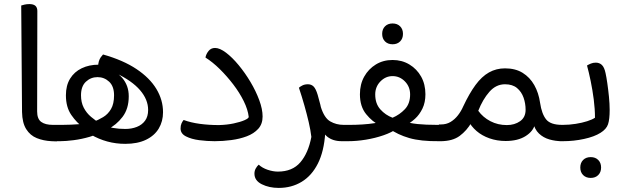

<svg xmlns="http://www.w3.org/2000/svg" viewBox="-20 -692 3070 941"><path d="M163 -638 162 -146Q162 -109 182 -94.5Q202 -80 239 -80H258V1L232 0Q193 -2 160.5 -15Q128 -28 108.5 -59Q89 -90 88 -143L84 -665Q89 -667 100.5 -669.5Q112 -672 124 -672Q144 -672 153.5 -663.5Q163 -655 163 -638ZM258 1V-79Q262 -73 265 -63Q268 -53 268 -39Q268 -25 264.5 -14.5Q261 -4 258 1Z M594 13Q548 13 506 1.5Q464 -10 426 -32L485 -52Q459 -33 419.5 -21.5Q380 -10 341 -5Q302 0 275 0H242V-80H286Q303 -80 328 -81Q353 -82 378.5 -84Q404 -86 419 -89L391 -65Q356 -90 329.5 -128.5Q303 -167 303 -225Q303 -273 323.5 -306.5Q344 -340 380.5 -357.5Q417 -375 463 -375L545 -338Q566 -326 580.5 -308.5Q595 -291 603 -269Q611 -247 611 -220Q611 -159 580.5 -119Q550 -79 507 -58L488 -80Q506 -70 534 -65Q562 -60 594 -60Q625 -60 650.5 -70Q676 -80 691 -100.5Q706 -121 706 -153Q706 -204 666.5 -250Q627 -296 547 -334L461 -365Q461 -380 464.5 -391.5Q468 -403 474 -411.5Q480 -420 485 -425Q584 -397 649 -353.5Q714 -310 746.5 -256Q779 -202 779 -142Q779 -97 758 -62Q737 -27 695.5 -7Q654 13 594 13ZM472 -86 436 -94Q462 -104 485.5 -118Q509 -132 524 -157.5Q539 -183 539 -225Q539 -269 515 -291.5Q491 -314 458 -314Q425 -314 401 -291.5Q377 -269 377 -225Q377 -190 390.5 -164Q404 -138 426 -119.5Q448 -101 472 -86Z M1032 0Q995 0 956.5 -5Q918 -10 891.5 -23.5Q865 -37 865 -62Q865 -77 869.5 -87Q874 -97 880 -104Q915 -91 959.5 -85Q1004 -79 1053 -79Q1092 -80 1125 -87Q1158 -94 1178.5 -103Q1199 -112 1199 -119Q1195 -155 1174.5 -196.5Q1154 -238 1123 -278.5Q1092 -319 1057 -353.5Q1022 -388 987 -410Q990 -427 1002 -442Q1014 -457 1034 -457Q1057 -457 1087.5 -434Q1118 -411 1149.5 -373Q1181 -335 1207.5 -290.5Q1234 -246 1250.5 -201.5Q1267 -157 1267 -121Q1267 -84 1245.5 -60.5Q1224 -37 1189.5 -24Q1155 -11 1113.5 -5.5Q1072 0 1032 0Z M1506 -21Q1502 -55 1493 -93.5Q1484 -132 1472 -174.5Q1460 -217 1445 -262Q1450 -267 1461.5 -273Q1473 -279 1489 -279Q1506 -279 1517 -268Q1528 -257 1537 -227Q1551 -180 1561 -129Q1571 -78 1574 -40Q1568 50 1538 109.5Q1508 169 1458.5 199Q1409 229 1346 229Q1299 229 1263 211Q1227 193 1227 159Q1227 145 1233.5 133.5Q1240 122 1248 115Q1265 131 1291.5 140Q1318 149 1342 149Q1413 149 1452 103.5Q1491 58 1506 -21ZM1655 0Q1611 0 1583.5 -22.5Q1556 -45 1539 -103L1552 -169Q1569 -114 1598.5 -97Q1628 -80 1664 -80H1671V0ZM1671 0V-80Q1675 -74 1678 -64Q1681 -54 1681 -40Q1681 -26 1677.5 -15.5Q1674 -5 1671 0Z M2131 0Q2042 1 1985.5 -15.5Q1929 -32 1887 -62H1926Q1900 -43 1859.5 -29Q1819 -15 1773.5 -7.5Q1728 0 1686 0H1655V-80H1697Q1724 -80 1756 -82Q1788 -84 1816.5 -88.5Q1845 -93 1860 -99L1841 -78Q1805 -95 1774.5 -132.5Q1744 -170 1744 -230Q1744 -279 1765 -316.5Q1786 -354 1822 -376Q1858 -398 1904 -398Q1950 -398 1986.5 -376Q2023 -354 2044 -316.5Q2065 -279 2065 -230Q2065 -190 2050.5 -160Q2036 -130 2014 -110Q1992 -90 1968 -78L1940 -101Q1988 -88 2027 -84Q2066 -80 2122 -80H2147V0ZM1904 -115Q1939 -130 1964.5 -157Q1990 -184 1990 -229Q1990 -267 1964.5 -293Q1939 -319 1904 -319Q1870 -319 1844.5 -293Q1819 -267 1819 -229Q1819 -184 1844 -156Q1869 -128 1904 -115ZM2147 0V-80Q2151 -74 2154 -64Q2157 -54 2157 -40Q2157 -26 2153.5 -15.5Q2150 -5 2147 0ZM1904 -475Q1881 -475 1867 -489Q1853 -503 1853 -526Q1853 -549 1867 -563Q1881 -577 1904 -577Q1927 -577 1941 -563Q1955 -549 1955 -526Q1955 -503 1941 -489Q1927 -475 1904 -475Z M2131 0V-82H2140Q2168 -82 2188.5 -94.5Q2209 -107 2224.5 -127Q2240 -147 2250 -170Q2280 -234 2310.5 -275.5Q2341 -317 2376.5 -337Q2412 -357 2455 -357Q2506 -357 2541.5 -335Q2577 -313 2598.5 -275Q2620 -237 2627 -188Q2635 -134 2656.5 -107Q2678 -80 2735 -80H2739V0H2734Q2703 0 2673 -8.5Q2643 -17 2621.5 -37.5Q2600 -58 2593 -92L2602 -84Q2594 -49 2556 -25Q2518 -1 2458 -1Q2416 -1 2379 -14Q2342 -27 2315.5 -50Q2289 -73 2275 -101L2291 -92Q2268 -52 2233 -26Q2198 0 2139 0ZM2464 -79Q2502 -79 2529 -98Q2556 -117 2556 -154Q2556 -185 2546 -213.5Q2536 -242 2514 -260.5Q2492 -279 2455 -279Q2411 -279 2378.5 -242Q2346 -205 2324 -149Q2347 -117 2383.5 -98Q2420 -79 2464 -79ZM2739 0V-80Q2743 -74 2746 -64Q2749 -54 2749 -40Q2749 -26 2745.5 -15.5Q2742 -5 2739 0Z M2723 0V-80H2739Q2770 -80 2801.5 -85Q2833 -90 2858 -98Q2883 -106 2896 -115Q2896 -158 2890 -204.5Q2884 -251 2875 -294.5Q2866 -338 2857 -371Q2865 -376 2876 -380.5Q2887 -385 2900 -385Q2918 -385 2930 -373.5Q2942 -362 2948 -333Q2952 -315 2956.5 -284Q2961 -253 2964.5 -218Q2968 -183 2968 -153Q2968 -107 2960 -83Q2952 -59 2923 -41Q2893 -22 2842.5 -11Q2792 0 2739 0ZM2875 180Q2852 180 2838 166Q2824 152 2824 129Q2824 106 2838 92Q2852 78 2875 78Q2898 78 2912 92Q2926 106 2926 129Q2926 152 2912 166Q2898 180 2875 180Z"/></svg>

Font: Baloo Bhaijaan 2
Style: Regular
Weight: 400
Designer: Sanskriti Dholi, Noopur Datye and Ek Type
Foundry: Ek Type
Version: Version 1.701